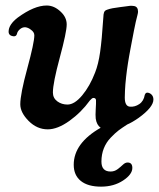

<svg xmlns="http://www.w3.org/2000/svg" viewBox="-20 -469 585 707"><path d="M155.8 7.3Q116.2 7.3 85.4 -23.7Q54.7 -54.7 54.7 -85Q54.7 -122.6 80.6 -217.5Q106.4 -312.5 106.4 -338.9Q106.4 -351.1 93.3 -359.9Q84.5 -367.2 73.2 -368.7Q62 -369.1 53 -361.1Q43.9 -353 42.5 -344.2Q39.6 -334 28.8 -335.4Q11.7 -337.9 11.7 -352.5Q11.7 -378.4 45.4 -404.3Q106 -448.7 151.9 -448.7Q179.7 -448.7 203.6 -425.8Q225.6 -405.3 225.6 -378.9Q225.6 -351.1 200.2 -257.1Q174.8 -163.1 174.8 -128.4Q174.8 -107.9 190.9 -95.9Q207 -84 228.5 -84Q254.4 -84 282.7 -117.9Q311 -151.9 330.1 -201.7Q342.3 -232.4 348.6 -276.9Q355 -321.3 359.9 -397Q360.4 -399.4 360.6 -406Q360.8 -412.6 361.3 -415.5Q361.8 -418.5 363 -422.9Q364.3 -427.2 367.4 -429.7Q370.6 -432.1 375.5 -433.6Q389.6 -439 422.9 -442.9Q428.2 -443.4 440.2 -445.1Q452.1 -446.8 458.3 -447.5Q464.4 -448.2 473.6 -446.8Q488.3 -444.3 488.3 -425.8Q488.3 -421.9 486.1 -413.3Q483.9 -404.8 480 -388.7Q476.1 -372.6 473.1 -355.5Q472.7 -353 469 -334Q465.3 -314.9 464.4 -310.1Q463.4 -305.2 460 -286.9Q456.5 -268.6 455.3 -261Q454.1 -253.4 451.2 -236.3Q448.2 -219.2 447.3 -209.7Q446.3 -200.2 444.3 -184.8Q442.4 -169.4 441.7 -158.4Q440.9 -147.5 440.2 -134.5Q439.5 -121.6 439.5 -109.9Q439.5 -77.6 458.5 -76.2Q476.6 -74.7 492.9 -85.7Q509.3 -96.7 513.2 -120.1Q516.1 -127 520 -127.4Q521.5 -127.9 522.9 -127.9Q532.2 -127 538.6 -120.1Q544.9 -113.3 544.9 -102.5Q544.9 -74.2 490.2 -34.7Q466.3 -18.1 448.7 -10.7Q429.7 1.5 416.7 11.2Q403.8 21 387.5 38.1Q371.1 55.2 362.3 77.4Q353.5 99.6 353.5 126Q353.5 162.6 387.2 162.6Q401.4 162.6 412.6 154.3Q423.8 146 432.4 137.7Q440.9 129.4 449.7 129.4Q467.3 129.4 467.3 149.4Q467.3 173.3 433.1 195.8Q398.9 218.3 352.1 218.3Q303.7 218.3 277.6 197.3Q251.5 176.3 251.5 137.7Q251.5 58.1 350.6 1.5Q335.9 -8.8 332.5 -32.2Q331.1 -43.5 332.5 -66.7Q334 -89.8 333.5 -100.1Q333 -108.4 323.7 -108.4Q319.3 -108.4 311 -99.1Q279.3 -55.2 235.6 -23.9Q191.9 7.3 155.8 7.3Z"/></svg>

Font: Cooper* SemiBold
Style: Italic
Weight: 600
Italic angle: -7°
Designer: Owen Earl
Foundry: indestructible type*
Version: Version 0.001